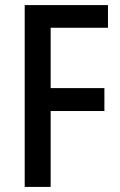

<svg xmlns="http://www.w3.org/2000/svg" viewBox="-20 -734 470 754"><path d="M179 0V-298H390V-388H179V-625H404V-714H77V0Z"/></svg>

Font: Noto Sans Khmer UI Condensed Medium
Style: Regular
Weight: 500
Width: 3
Designer: Danh Hong and the Monotype Design Team
Foundry: Monotype Imaging Inc.
Version: Version 2.002